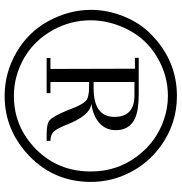

<svg xmlns="http://www.w3.org/2000/svg" viewBox="2 -744 766 809"><g transform="rotate(90 384.5 -340.0)"><path d="M574 -170V-154H548Q502 -154 488 -166Q471 -180 446 -240Q442 -250 438.5 -259.5Q435 -269 432 -275Q429 -281 429 -282Q417 -308 406 -319Q392 -333 343 -333H326V-170H373V-154H225V-170H271L270 -526H224V-542H376Q444 -542 478 -527Q529 -504 529 -445Q529 -401 495 -373Q465 -349 420 -343V-342Q467 -336 505 -241Q522 -197 535.5 -183.5Q549 -170 574 -170ZM473 -440Q473 -524 382 -524H326V-352H352Q473 -352 473 -440ZM66 -340Q66 -254 108 -179Q152 -101 225 -59Q301 -16 385 -16Q515 -16 610 -110Q703 -203 703 -340Q703 -450 640 -534Q579 -616 485 -648Q436 -665 385 -665Q298 -665 222 -620Q148 -577 107 -500Q66 -421 66 -340ZM22 -340Q22 -411 50 -480Q78 -549 127 -596Q237 -703 385 -703Q502 -703 597 -634Q668 -582 707.5 -504.5Q747 -427 747 -340Q747 -189 641 -84Q531 23 385 23Q287 23 201 -27Q116 -76 69 -162Q22 -250 22 -340Z"/></g></svg>

Font: GFS Didot
Style: Italic
Weight: 400
Italic angle: -12°
Designer: Takis Katsoulidis and George D. Matthiopoulos
Foundry: George Matthiopoulos and Takis Katsoulidis
Version: Version 1.0